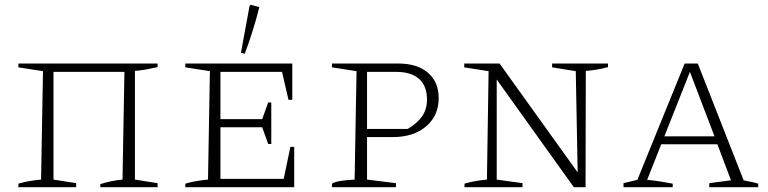

<svg xmlns="http://www.w3.org/2000/svg" viewBox="-20 -784 3217 804"><path d="M204 -483V-32L299 -17V0H57V-15Q81 -22 105 -26Q129 -30 152 -32L160 -486L57 -502V-518H640V-503Q618 -498 594 -493.5Q570 -489 545 -487V-32L640 -17V0H400V-13Q447 -28 493 -32L501 -483Z M1196 -169H1212V0H756V-15Q780 -22 804 -26Q828 -30 851 -32L859 -486L756 -502V-518H1204V-366H1188L1161 -483H903V-285H1078L1103 -355H1116V-181H1103L1078 -251H903V-35H1168ZM1005 -559 989 -563 1025 -759 1030 -764 1066 -754Q1041 -655 1005 -559Z M1648 -518Q1727 -518 1772 -479.5Q1817 -441 1817 -373Q1817 -300 1764.5 -255Q1712 -210 1625 -210H1517V-32L1638 -17V0H1370V-15Q1384 -23 1407.5 -26.5Q1431 -30 1465 -32L1473 -486L1370 -502V-518ZM1639 -483H1517V-244H1687Q1728 -268 1748 -297.5Q1768 -327 1768 -367Q1768 -424 1735 -453.5Q1702 -483 1639 -483Z M2292 -518H2526V-503Q2500 -496 2478.5 -492.5Q2457 -489 2433 -487L2432 0H2383L2060 -451V-32L2168 -17V0H1925V-15Q1949 -22 1972.5 -26Q1996 -30 2019 -32L2026 -486L1924 -502V-518H2072L2399 -62L2391 -486L2292 -502Z M3094 -29Q3105 -26 3112 -25Q3119 -24 3128 -22Q3137 -20 3155 -15V0H2950V-17L3041 -29L2984 -180H2749L2690 -31Q2720 -28 2745 -24Q2770 -20 2797 -15V0H2591V-17L2649 -31L2847 -518H2902ZM2762 -213H2972L2869 -483Z"/></svg>

Font: Piazzolla SC ExtraLight
Style: Regular
Weight: 200
Designer: Juan Pablo del Peral
Foundry: Huerta Tipografica
Version: Version 1.330